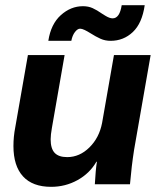

<svg xmlns="http://www.w3.org/2000/svg" viewBox="-20 -713 604 743"><path d="M32 -148Q32 -184 39 -220L88 -500H230L181 -219Q176 -191 176 -174Q176 -138 191.5 -121.5Q207 -105 240 -105Q288 -105 326 -142.5Q364 -180 375 -237L421 -500H563L499 -134Q489 -70 483 0H347Q350 -56 355 -87H353Q327 -42 280 -16Q233 10 178 10Q106 10 69 -30.5Q32 -71 32 -148ZM301 -689Q322 -689 338.5 -681.5Q355 -674 375 -660Q378 -658 387 -652.5Q396 -647 403 -644.5Q410 -642 416 -642Q443 -642 451 -693H540Q530 -623 494 -589Q458 -555 408 -555Q387 -555 369 -563Q351 -571 329 -585Q318 -592 307.5 -597Q297 -602 290 -602Q280 -602 270 -589Q260 -576 256 -555H167Q177 -620 215.5 -654.5Q254 -689 301 -689Z"/></svg>

Font: Sarabun ExtraBold
Style: Italic
Weight: 800
Italic angle: -10°
Designer: Suppakit Chalermlarp | Katatrad Co.,Ltd.
Foundry: Cadson Demak Co.,Ltd.
Version: Version 1.000; ttfautohint (v1.6)